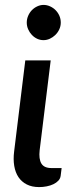

<svg xmlns="http://www.w3.org/2000/svg" viewBox="-20 -756 295 782"><path d="M33.5 0ZM83 -510H186.5L141.5 -144Q137.5 -108.5 148.5 -90Q159.5 -71.5 190 -71.5H231L227 -39.5Q225.5 -28.5 217.5 -20Q209.5 -11.5 197.5 -5.8Q185.5 0 170.2 3Q155 6 139.5 6Q110 6 89 -4.8Q68 -15.5 55.2 -34.5Q42.5 -53.5 38 -80.2Q33.5 -107 37.5 -138.5ZM227.5 -664Q227.5 -649.5 221.5 -636.5Q215.5 -623.5 205.5 -613.8Q195.5 -604 183 -598.2Q170.5 -592.5 157 -592.5Q143.5 -592.5 131.2 -598.2Q119 -604 109.8 -613.8Q100.5 -623.5 94.8 -636.5Q89 -649.5 89 -664Q89 -678.5 94.8 -691.8Q100.5 -705 110 -714.8Q119.5 -724.5 132 -730.2Q144.5 -736 157.5 -736Q171 -736 183.8 -730.2Q196.5 -724.5 206.2 -714.8Q216 -705 221.8 -692Q227.5 -679 227.5 -664Z"/></svg>

Font: Lato Semibold
Style: Italic
Weight: 600
Italic angle: -7°
Designer: Lukasz Dziedzic
Foundry: tyPoland Lukasz Dziedzic
Version: Version 2.006; 2014-01-15